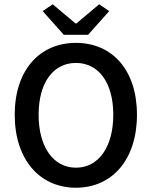

<svg xmlns="http://www.w3.org/2000/svg" viewBox="-20 -868 712 900"><path d="M180 -816 279 -705H393L492 -816L445 -848L338 -758H334L227 -848ZM49 -330C49 -119 167 12 336 12C505 12 622 -119 622 -330C622 -541 505 -667 336 -667C167 -667 49 -541 49 -330ZM511 -330C511 -179 442 -82 336 -82C230 -82 161 -179 161 -330C161 -481 230 -573 336 -573C442 -573 511 -481 511 -330Z"/></svg>

Font: Cambridge Sans Medium
Style: Regular
Weight: 500
Version: Version 2.020;PS 002.020;hotconv 1.0.88;makeotf.lib2.5.64775